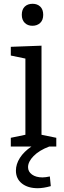

<svg xmlns="http://www.w3.org/2000/svg" viewBox="-20 -773 340 1013"><path d="M95 -695Q95 -723 110.5 -738Q126 -753 152 -753Q177 -753 192.5 -738Q208 -723 208 -695Q208 -667 192 -652Q176 -637 151 -637Q126 -637 110.5 -652.5Q95 -668 95 -695ZM240 0Q187 20 157.5 50Q128 80 128 109Q128 133 149 148Q170 163 204 163Q220 163 243 158L248 209Q209 220 179 220Q127 220 95.5 195Q64 170 64 127Q64 93 85 60Q106 27 146 0H37V-46L114 -62V-464L37 -480V-526L199 -532V-62L277 -46V0Z"/></svg>

Font: Bitter Pro
Style: Regular
Weight: 400
Designer: Sol Matas, and Bitter project Authors
Foundry: Sol Matas
Version: Version 1.010